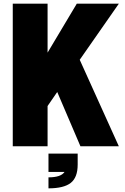

<svg xmlns="http://www.w3.org/2000/svg" viewBox="-20 -800 685 1050"><path d="M240.2 -779.8V-512.2L399.9 -779.8H629.9L416 -473.1L629.9 0H419.9L293 -296.9L240.2 -220.2V0H49.8V-779.8ZM404.8 40V100.1Q404.8 170.4 366.9 200.2Q329.1 230 245.1 230V169.9Q313.5 169.9 333 140.1H245.1V40Z"/></svg>

Font: Cooper Hewitt
Style: Heavy
Weight: 713
Designer: Village Type and Design LLC
Foundry: Cooper Hewitt Smithsonian Design Museum
Version: 1.000